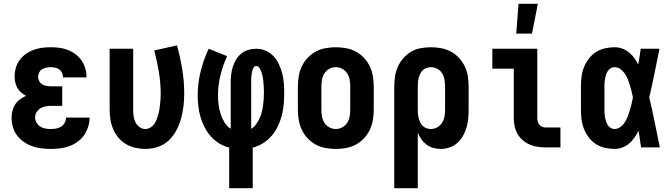

<svg xmlns="http://www.w3.org/2000/svg" viewBox="-20 -777 3540 1012"><path d="M248 8Q223 8 198 5Q173 2 149.5 -6.5Q126 -15 105.5 -29Q85 -43 70 -63Q55 -83 48 -107.5Q41 -132 41 -157Q41 -175 45.5 -193Q50 -211 60 -226.5Q70 -242 85 -253Q100 -264 117 -272Q103 -280 91 -290Q79 -300 71.5 -313.5Q64 -327 60.5 -342.5Q57 -358 57 -374Q57 -397 63.5 -419.5Q70 -442 83.5 -460.5Q97 -479 116 -492.5Q135 -506 156.5 -514Q178 -522 201 -525Q224 -528 247 -528Q271 -528 294 -525Q317 -522 338.5 -513.5Q360 -505 378.5 -491Q397 -477 410 -458Q423 -439 429.5 -416.5Q436 -394 436 -371V-369H312V-370Q312 -382 307 -393Q302 -404 292.5 -411Q283 -418 271 -420.5Q259 -423 247 -423Q236 -423 224 -420.5Q212 -418 202 -412Q192 -406 186.5 -395Q181 -384 181 -372Q181 -360 187 -349Q193 -338 203.5 -332Q214 -326 226 -324Q238 -322 250 -322H308V-219H250Q235 -219 220.5 -216.5Q206 -214 193.5 -206.5Q181 -199 173 -186Q165 -173 165 -158Q165 -144 172.5 -131Q180 -118 192 -110Q204 -102 218.5 -99.5Q233 -97 248 -97Q262 -97 276 -99.5Q290 -102 302 -109.5Q314 -117 321 -130Q328 -143 328 -157H452Q452 -132 444.5 -108.5Q437 -85 423 -64.5Q409 -44 388.5 -29.5Q368 -15 345 -6.5Q322 2 297 5Q272 8 248 8Z M746 8Q719 8 693 2Q667 -4 644 -17.5Q621 -31 604 -51.5Q587 -72 576.5 -96.5Q566 -121 562 -147Q558 -173 558 -200V-520H682V-200Q682 -183 684 -166Q686 -149 693.5 -133.5Q701 -118 715 -107.5Q729 -97 746 -97Q759 -97 771.5 -104Q784 -111 792 -122Q800 -133 805 -146Q810 -159 814 -172.5Q818 -186 820 -199.5Q822 -213 823.5 -226.5Q825 -240 826 -254Q827 -268 827 -282Q827 -340 817.5 -397.5Q808 -455 793 -511L913 -538Q930 -476 940.5 -412Q951 -348 951 -283Q951 -250 947 -216.5Q943 -183 934 -151Q925 -119 909 -89Q893 -59 868.5 -36Q844 -13 811.5 -2.5Q779 8 746 8Z M1188 215V1Q1160 -6 1135 -21.5Q1110 -37 1091 -58.5Q1072 -80 1058.5 -106Q1045 -132 1037 -159.5Q1029 -187 1025.5 -216Q1022 -245 1022 -274Q1022 -338 1037.5 -400.5Q1053 -463 1080 -520L1177 -481Q1155 -433 1142 -380.5Q1129 -328 1129 -274Q1129 -250 1132 -225.5Q1135 -201 1142.5 -177.5Q1150 -154 1163 -132.5Q1176 -111 1196 -98V-343Q1196 -364 1198.5 -385Q1201 -406 1207.5 -426Q1214 -446 1225 -464Q1236 -482 1252 -495Q1268 -508 1288.5 -514Q1309 -520 1330 -520Q1356 -520 1380 -510Q1404 -500 1421.5 -481Q1439 -462 1450 -438.5Q1461 -415 1467.5 -390Q1474 -365 1476 -339.5Q1478 -314 1478 -288Q1478 -258 1475.5 -228Q1473 -198 1465.5 -169Q1458 -140 1445 -112.5Q1432 -85 1412.5 -62Q1393 -39 1367 -22.5Q1341 -6 1312 1V215ZM1304 -98Q1319 -107 1329.5 -121.5Q1340 -136 1347.5 -152Q1355 -168 1359.5 -185.5Q1364 -203 1366.5 -220.5Q1369 -238 1370 -255.5Q1371 -273 1371 -291Q1371 -300 1370.5 -310Q1370 -320 1369.5 -329.5Q1369 -339 1368 -348.5Q1367 -358 1365.5 -367Q1364 -376 1361.5 -385.5Q1359 -395 1355.5 -404Q1352 -413 1346 -421Q1340 -429 1330 -429Q1322 -429 1317.5 -421.5Q1313 -414 1310.5 -406.5Q1308 -399 1307 -391Q1306 -383 1305 -375Q1304 -367 1304 -359Q1304 -351 1304 -343Z M1750 8Q1723 8 1695.5 3Q1668 -2 1644 -15Q1620 -28 1601 -48.5Q1582 -69 1570.5 -93.5Q1559 -118 1554.5 -145.5Q1550 -173 1550 -200V-320Q1550 -347 1554.5 -374.5Q1559 -402 1570.5 -426.5Q1582 -451 1601 -471.5Q1620 -492 1644 -505Q1668 -518 1695.5 -523Q1723 -528 1750 -528Q1777 -528 1804.5 -523Q1832 -518 1856 -505Q1880 -492 1899 -471.5Q1918 -451 1929.5 -426.5Q1941 -402 1945.5 -374.5Q1950 -347 1950 -320V-200Q1950 -173 1945.5 -145.5Q1941 -118 1929.5 -93.5Q1918 -69 1899 -48.5Q1880 -28 1856 -15Q1832 -2 1804.5 3Q1777 8 1750 8ZM1750 -97Q1768 -97 1784.5 -106Q1801 -115 1810.5 -130.5Q1820 -146 1823 -164Q1826 -182 1826 -200V-320Q1826 -338 1823 -356Q1820 -374 1810.5 -389.5Q1801 -405 1784.5 -414Q1768 -423 1750 -423Q1732 -423 1715.5 -414Q1699 -405 1689.5 -389.5Q1680 -374 1677 -356Q1674 -338 1674 -320V-200Q1674 -182 1677 -164Q1680 -146 1689.5 -130.5Q1699 -115 1715.5 -106Q1732 -97 1750 -97Z M2058 215V-320Q2058 -347 2062 -373.5Q2066 -400 2077 -425Q2088 -450 2106 -470.5Q2124 -491 2147 -504.5Q2170 -518 2197 -523Q2224 -528 2251 -528Q2278 -528 2305 -523Q2332 -518 2356.5 -505Q2381 -492 2399.5 -471.5Q2418 -451 2430 -426.5Q2442 -402 2446 -374.5Q2450 -347 2450 -320V-200Q2450 -176 2448 -152Q2446 -128 2439 -105Q2432 -82 2420.5 -61Q2409 -40 2391 -24Q2373 -8 2350 0Q2327 8 2303 8Q2283 8 2263.5 2.5Q2244 -3 2228 -15Q2212 -27 2200.5 -43.5Q2189 -60 2182 -78V215ZM2251 -97Q2269 -97 2285 -106Q2301 -115 2310.5 -130.5Q2320 -146 2323 -164Q2326 -182 2326 -200V-320Q2326 -338 2323 -356Q2320 -374 2311 -389.5Q2302 -405 2285.5 -414Q2269 -423 2251 -423Q2240 -423 2228.5 -419Q2217 -415 2208.5 -407Q2200 -399 2195 -388.5Q2190 -378 2187 -366.5Q2184 -355 2183 -343.5Q2182 -332 2182 -320V-200Q2182 -188 2183 -176.5Q2184 -165 2187 -153.5Q2190 -142 2195 -131.5Q2200 -121 2208.5 -113Q2217 -105 2228 -101Q2239 -97 2251 -97Z M2858 0Q2837 0 2815 -3Q2793 -6 2773 -14.5Q2753 -23 2736 -37.5Q2719 -52 2708 -71Q2697 -90 2692.5 -111.5Q2688 -133 2688 -155V-415H2575V-520H2812V-155Q2812 -145 2814.5 -135.5Q2817 -126 2823.5 -118.5Q2830 -111 2839.5 -108Q2849 -105 2858 -105H2934V0ZM2701 -600 2713 -757H2815L2784 -600Z M3219 8Q3193 8 3167.5 2Q3142 -4 3120.5 -18Q3099 -32 3083 -53Q3067 -74 3057.5 -98.5Q3048 -123 3045 -148.5Q3042 -174 3042 -200V-320Q3042 -346 3045 -371.5Q3048 -397 3057.5 -421.5Q3067 -446 3083 -467Q3099 -488 3120.5 -502Q3142 -516 3167.5 -522Q3193 -528 3219 -528Q3240 -528 3259.5 -521Q3279 -514 3295 -501Q3311 -488 3323 -471.5Q3335 -455 3344 -437Q3348 -457 3351 -478Q3354 -499 3357 -520H3456Q3443 -456 3430 -391.5Q3417 -327 3402 -263Q3418 -198 3431 -132Q3444 -66 3458 0H3359Q3356 -22 3352.5 -44Q3349 -66 3346 -88Q3336 -69 3324 -51.5Q3312 -34 3296 -20.5Q3280 -7 3260 0.5Q3240 8 3219 8ZM3219 -97Q3236 -97 3250.5 -108Q3265 -119 3274 -133.5Q3283 -148 3289 -164Q3295 -180 3300 -196.5Q3305 -213 3309 -230Q3313 -247 3316 -263Q3313 -280 3309 -296Q3305 -312 3300 -328Q3295 -344 3289 -359.5Q3283 -375 3273.5 -389Q3264 -403 3250 -413Q3236 -423 3219 -423Q3208 -423 3199 -417.5Q3190 -412 3184 -403Q3178 -394 3174.5 -383.5Q3171 -373 3169 -362.5Q3167 -352 3166.5 -341.5Q3166 -331 3166 -320V-200Q3166 -189 3166.5 -178.5Q3167 -168 3169 -157.5Q3171 -147 3174.5 -136.5Q3178 -126 3184 -117Q3190 -108 3199 -102.5Q3208 -97 3219 -97Z"/></svg>

Font: Iosevka Curly Extrabold
Style: Regular
Weight: 800
Monospace: yes
Designer: Belleve Invis
Foundry: Belleve Invis
Version: Version 22.1.2; ttfautohint (v1.8.4)